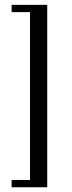

<svg xmlns="http://www.w3.org/2000/svg" viewBox="-20 -643 303 809"><path d="M179 146H29V115.3H106.5V-591.9H29V-622.6H179Z"/></svg>

Font: Playfair 12pt Light
Style: Regular
Weight: 300
Designer: Claus Eggers Sørensen
Foundry: Claus Eggers Sørensen
Version: Version 2.000;gftools[0.9.28]